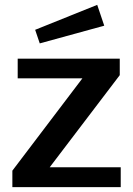

<svg xmlns="http://www.w3.org/2000/svg" viewBox="-20 -772 547 792"><path d="M31 -68V0H478V-82H185L474 -462V-530H53V-449H320ZM410 -666 381 -752 125 -649 144 -593Z"/></svg>

Font: Morrison SemiBold
Style: Regular
Weight: 600
Designer: Pablo Impallari, Rodrigo Fuenzalida (Modified by Dan O. Williams)
Version: Version 0.030; ttfautohint (v1.8.1)